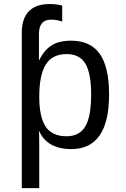

<svg xmlns="http://www.w3.org/2000/svg" viewBox="-20 -745 640 972"><path d="M532.2 -266.6Q532.2 9.8 340.8 9.8Q280.8 9.8 239.5 -13.2Q198.2 -36.1 179.2 -80.1H176.8Q178.7 -76.2 178.7 1V207.5H90.3V-580.1Q90.3 -650.9 126 -687.7Q161.6 -724.6 231.4 -724.6Q257.8 -724.6 276.9 -720.7L294.9 -716.8V-635.7Q267.6 -645.5 238.3 -645.5Q177.2 -645.5 177.2 -573.2V-441.4H179.2Q203.6 -491.7 241.5 -515.4Q279.3 -539.1 340.8 -539.1Q437.5 -539.1 484.9 -472.4Q532.2 -405.8 532.2 -266.6ZM441.4 -266.6Q441.4 -374.5 412.1 -422.9Q382.8 -471.2 317.9 -471.2Q244.1 -471.2 211.4 -417.7Q178.7 -364.3 178.7 -255.9Q178.7 -151.9 211.4 -103.5Q244.1 -55.2 316.9 -55.2Q381.8 -55.2 411.6 -104.5Q441.4 -153.8 441.4 -266.6Z"/></svg>

Font: Cousine
Style: Regular
Weight: 400
Monospace: yes
Designer: Steve Matteson
Foundry: Monotype Imaging Inc.
Version: Version 1.21